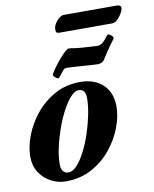

<svg xmlns="http://www.w3.org/2000/svg" viewBox="-86 -820 723 899"><g transform="rotate(-10 275.5 -370.5)"><path d="M154.7 14Q116.8 14 83.5 -4.1Q50.2 -22.1 29.9 -53.8Q9.6 -85.6 9.6 -127.7Q9.6 -173.9 29.3 -226.7Q49.1 -279.6 87 -326.5Q124.9 -373.3 178.7 -403.1Q232.4 -432.9 300.5 -432.9Q366.9 -432.9 407.5 -395.2Q448.1 -357.5 448.1 -290.3Q448.1 -244.4 428.5 -191.8Q408.8 -139.1 370.8 -92.3Q332.8 -45.5 278.5 -15.8Q224.2 14 154.7 14ZM174 -25Q193.9 -25 214.3 -47.3Q234.7 -69.5 253.5 -105.9Q272.3 -142.4 287 -186.3Q301.6 -230.1 310.5 -274Q319.3 -317.9 319.3 -353.5Q319.3 -374.6 311.2 -385.5Q303.1 -396.3 285.3 -396.3Q268.1 -396.3 248.1 -374.4Q228.1 -352.6 208.9 -316.5Q189.7 -280.4 174.1 -236.8Q158.6 -193.2 148.9 -149.4Q139.2 -105.7 139.2 -69Q139.2 -46.6 149.1 -35.8Q158.9 -25 174 -25ZM202.4 -467.4Q197.8 -467.4 189.2 -474.6Q180.6 -481.9 180.6 -486.5Q180.6 -492.1 192.3 -509.2Q203.9 -526.3 220.5 -546.7Q237 -567.1 252.3 -581.8Q267.7 -596.5 274.2 -596.5Q285.5 -596.5 298.7 -593.8Q312 -591.1 342.4 -589.1Q364.3 -588.1 382.3 -586.6Q400.2 -585.1 409.9 -585.1Q428.3 -585.1 444.9 -604.2Q455.1 -616 459.7 -622.5Q464.3 -629 468.1 -629Q473.6 -629 482 -622Q490.4 -615.1 490.4 -609.5Q490.4 -605.7 484.5 -598.1Q478.5 -590.4 469.9 -578.5Q458.7 -563.2 447.4 -545.5Q436.1 -527.8 426.9 -514.2Q420.9 -505.6 411.7 -502.9Q402.5 -500.2 396.3 -500.2Q387.8 -500.2 368.3 -501.6Q348.9 -503 325.4 -504.6Q301.9 -506.2 281 -507.6Q260 -509 249.4 -509Q238.2 -509 230.2 -498.7Q218.1 -482.7 212.2 -475Q206.2 -467.4 202.4 -467.4ZM243 -676.9Q234.1 -676.9 231.2 -681.5Q228.3 -686 228.3 -694.1Q228.3 -709.2 237.2 -723.3Q246.1 -737.5 257.9 -746.4Q269.8 -755.4 278.6 -755.4H529.9Q551.2 -755.4 551.2 -742.1Q551.2 -730.8 542.2 -715.4Q533.2 -700.1 520.7 -688.5Q508.2 -676.9 496.3 -676.9Z"/></g></svg>

Font: EB Garamond
Style: Italic
Weight: 400
Italic angle: -17.2°
Designer: Georg Duffner and Octavio Pardo
Foundry: Georg Duffner
Version: Version 1.001